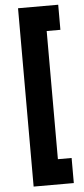

<svg xmlns="http://www.w3.org/2000/svg" viewBox="-61 -743 426 976"><g transform="rotate(-5 152.5 -255.0)"><path d="M70 200V-710H275V-582H205V72H275V200Z"/></g></svg>

Font: Fustat ExtraBold
Style: Regular
Weight: 800
Designer: Mohamed Gaber, Khaled Hosny, Laura Garcia Mut
Foundry: Kief Type Foundry, Alif Type Foundry, Hard Type Foundry
Version: Version 1.007